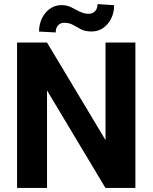

<svg xmlns="http://www.w3.org/2000/svg" viewBox="-20 -919 746 939"><path d="M642.1 -710.9V0H495.6L210 -476.6V0H63.5V-710.9H210L496.1 -233.9V-710.9ZM457 -898.9 538.1 -893.6Q538.1 -840.3 506.8 -802.7Q475.6 -765.1 427.7 -765.1Q396.5 -765.1 376.2 -775.6Q356 -786.1 337.6 -796.9Q319.3 -807.6 293.5 -807.6Q276.4 -807.6 264.4 -795.4Q252.4 -783.2 252.4 -760.3L170.9 -764.6Q170.9 -799.8 185.1 -829.1Q199.2 -858.4 224.1 -876.2Q249 -894 280.8 -894Q307.1 -894 328.4 -883.3Q349.6 -872.6 370.1 -862.1Q390.6 -851.6 415 -851.6Q432.1 -851.6 444.6 -864Q457 -876.5 457 -898.9Z"/></svg>

Font: Vazirmatn RD UI
Style: Bold
Weight: 700
Designer: Saber Rastikerdar
Foundry: Saber Rastikerdar
Version: Version 33.003